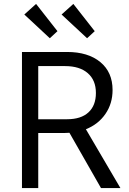

<svg xmlns="http://www.w3.org/2000/svg" viewBox="-20 -959 660 979"><path d="M424 -764 294 -885 354 -939 463 -800ZM234 -764 104 -885 164 -939 273 -800ZM92 0V-694H322Q429 -694 491.5 -642.5Q554 -591 554 -500Q554 -431 517.5 -378Q481 -325 418 -300L594 0H495L334 -282Q326 -281 312 -281H175V0ZM312 -622H175V-351H322Q393 -351 431 -386Q469 -421 469 -485Q469 -550 427.5 -586Q386 -622 312 -622Z"/></svg>

Font: Cantarell
Style: Regular
Weight: 400
Designer: Dave Crossland, Nikolaus Waxweiler, Florian Fecher, Jacques Le Bailly, Eben Sorkin, Alexei Vanyashin, Alexios Zavras, Em
Version: Version 0.303